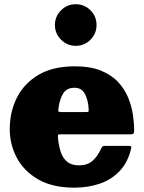

<svg xmlns="http://www.w3.org/2000/svg" viewBox="-20 -846 666 886"><path d="M25 -250Q25 -330 58.2 -395.8Q91.5 -461.5 158 -500.8Q224.5 -540 325 -540Q397 -540 446 -520Q495 -500 525.2 -467.2Q555.5 -434.5 571.5 -395.2Q587.5 -356 593.2 -316.8Q599 -277.5 599 -245Q599 -233.5 596.2 -229.8Q593.5 -226 582 -226H259Q248.5 -226 247.8 -223.2Q247 -220.5 247.5 -211Q250.5 -175.5 259.8 -146.5Q269 -117.5 289.2 -100.2Q309.5 -83 345 -83Q382 -83 405.5 -102.5Q429 -122 447 -161Q449.5 -166.5 452.8 -169.8Q456 -173 465 -173H571Q581.5 -173 584.2 -170.8Q587 -168.5 585 -160Q570 -96.5 532.2 -56.8Q494.5 -17 440.5 1.5Q386.5 20 323 20Q222.5 20 156.2 -18.2Q90 -56.5 57.5 -118.2Q25 -180 25 -250ZM263 -329H376Q386.5 -329 388.2 -330.8Q390 -332.5 389 -342.5Q387 -384 372 -412.5Q357 -441 324 -441Q288 -441 271.8 -415Q255.5 -389 250 -347.5Q248.5 -336.5 249.2 -332.8Q250 -329 263 -329ZM329.5 -634.5Q290 -634.5 261.8 -662.8Q233.5 -691 233.5 -730.5Q233.5 -770.5 261.8 -798.5Q290 -826.5 329.5 -826.5Q369.5 -826.5 397.5 -798.5Q425.5 -770.5 425.5 -730.5Q425.5 -691 397.5 -662.8Q369.5 -634.5 329.5 -634.5Z"/></svg>

Font: Besley* Fatface
Style: Regular
Weight: 900
Designer: Owen Earl
Foundry: indestructible type*
Version: Version 3.000; ttfautohint (v1.8.3)